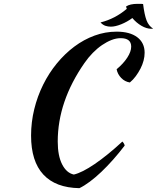

<svg xmlns="http://www.w3.org/2000/svg" viewBox="-20 -903 818 1001"><path d="M142 -196Q142 -266 158.5 -333.5Q175 -401 205 -461.5Q235 -522 276.5 -572.5Q318 -623 367.5 -660Q417 -697 473 -717.5Q529 -738 588 -738Q657 -738 695.5 -709Q734 -680 734 -628Q734 -608 728.5 -587Q723 -566 712.5 -545.5Q702 -525 688 -506Q674 -487 657 -473Q631 -477 612 -496.5Q593 -516 588 -542Q623 -571 643.5 -602.5Q664 -634 664 -660Q664 -704 609 -704Q586 -704 561.5 -694.5Q537 -685 512 -668Q487 -651 463.5 -627Q440 -603 420 -574Q281 -374 281 -165Q281 -91 304 -46Q327 -1 365 7Q408 -3 474 -48Q540 -93 618 -165Q628 -155 630 -144Q601 -106 570 -71Q539 -36 508.5 -7Q478 22 448.5 44Q419 66 394 78Q270 76 206 7Q142 -62 142 -196ZM726 -882Q733 -826 744 -797Q755 -768 778 -754Q776 -753 769 -753Q744 -753 717.5 -768.5Q691 -784 670 -809Q643 -789 612 -776.5Q581 -764 558 -764Q543 -764 529.5 -768.5Q516 -773 504 -786Q580 -805 641 -857Q639 -861 637 -869Q657 -883 698 -883Q710 -883 715.5 -883Q721 -883 726 -882Z"/></svg>

Font: Kaushan Script
Style: Regular
Weight: 400
Designer: Pablo Impallari
Foundry: Pablo Impallari
Version: Version 1.002